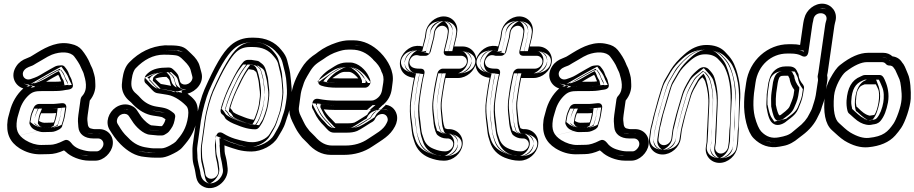

<svg xmlns="http://www.w3.org/2000/svg" viewBox="-20 -769 4901 1029"><path d="M300 -77C315 -88 313 -94 314 -98C319 -112 326 -135 328 -149L335 -191C337 -202 332 -218 311 -216C285 -213 269 -212 267 -212H189C178 -212 166 -204 162 -195C151 -172 144 -154 142 -137L138 -113C137 -107 139 -102 142 -97C151 -78 171 -69 191 -64C198 -62 204 -61 211 -61L256 -62C270 -62 286 -69 300 -77ZM189 -121 192 -137C193 -142 195 -149 200 -162H259C264 -162 268 -162 281 -163L278 -149C277 -142 273 -124 269 -114L263 -112L218 -111C206 -111 191 -119 189 -121ZM534 7C532 23 513 42 500 42H465C453 42 434 39 410 31C395 26 381 18 370 7C360 -4 346 -28 323 -16C292 0 267 7 249 7L201 8C172 8 144 -1 116 -18C74 -45 63 -74 71 -126C73 -140 78 -153 81 -165C90 -201 105 -229 127 -252C152 -278 169 -281 209 -281H261C292 -281 308 -282 333 -287C342 -289 382 -287 368 -325C368 -326 367 -329 366 -333C363 -350 355 -356 349 -374C345 -387 337 -399 326 -412C322 -417 315 -419 309 -419C299 -419 282 -417 274 -412C257 -402 247 -398 219 -381C181 -358 179 -357 144 -345C122 -338 106 -351 103 -366C98 -389 119 -404 134 -410L147 -415C157 -418 163 -423 175 -430L201 -445C228 -462 248 -472 258 -476C305 -494 357 -493 378 -466C391 -449 408 -424 414 -407C418 -396 424 -388 428 -376C438 -342 454 -290 420 -254C416 -250 413 -243 412 -238L400 -153C396 -123 398 -113 400 -88C403 -50 434 -27 479 -27H505C523 -27 537 -12 534 7ZM308 -333C301 -347 301 -355 292 -368C276 -360 254 -347 227 -331H268C292 -331 293 -331 308 -333ZM584 7C591 -39 558 -77 512 -77H487C478 -77 476 -79 465 -81C457 -83 452 -93 451 -100C449 -124 446 -123 450 -153L461 -230C482 -256 493 -286 491 -317C491 -323 490 -331 490 -339C490 -357 481 -382 477 -396C473 -408 466 -418 462 -430C453 -453 436 -480 419 -501C405 -518 386 -528 362 -533C294 -550 233 -520 179 -487L153 -471C143 -465 142 -464 136 -462L122 -456C102 -449 81 -435 68 -415C31 -360 63 -307 105 -295C70 -264 44 -220 32 -170C29 -156 23 -141 21 -126C11 -55 32 -8 85 26C119 47 155 58 194 58L242 57C267 57 294 50 323 37C326 40 329 42 333 45C358 70 410 92 457 92H492C535 92 578 50 584 7ZM286 -98 289 -101C289 -102 290 -104 291 -107C296 -120 302 -142 304 -153L309 -191C285 -189 272 -187 267 -187H189C188 -187 185 -185 185 -184C174 -162 168 -145 166 -133L163 -110L164 -109L165 -107C168 -100 179 -93 198 -88H199C205 -86 204 -86 211 -86L256 -87C262 -87 274 -91 286 -98ZM173 -102 163 -111 167 -140C168 -148 171 -158 177 -172L183 -187H259C263 -187 265 -187 278 -188L310 -191L303 -145C301 -134 296 -117 292 -105L289 -95L279 -91C275 -89 271 -88 269 -88C-190 23 267 -87 267 -87L218 -86C195 -87 181 -96 173 -102ZM559 11C564 -22 539 -52 505 -52H479C443 -52 427 -68 425 -91C423 -117 421 -121 425 -149L437 -234C437 -235 438 -236 438 -236C484 -285 461 -352 452 -383C447 -400 439 -409 437 -416C429 -438 412 -464 397 -482C364 -523 299 -518 249 -499C236 -494 216 -484 188 -467L162 -451C150 -444 147 -441 140 -439H139L125 -433C107 -426 70 -403 79 -361C85 -333 115 -309 152 -321C188 -333 194 -337 231 -359C258 -375 268 -378 287 -390C289 -391 302 -394 308 -394C317 -383 322 -375 325 -366C333 -341 340 -338 342 -329C343 -323 344 -321 345 -317V-314C340 -313 336 -314 327 -312C305 -307 292 -306 261 -306H209C168 -306 139 -301 109 -270C84 -244 66 -211 56 -171C53 -160 48 -147 46 -130C38 -72 53 -29 103 3C135 23 166 33 201 33L249 32C275 32 302 23 335 6C338 8 344 16 353 25C367 39 383 49 402 55C428 63 449 67 465 67H500C531 67 555 38 559 11ZM331 -344C327 -353 325 -364 313 -382L300 -400L280 -390C264 -381 241 -369 214 -353L135 -306H268C292 -306 297 -306 311 -308L347 -312ZM559 4C554 35 520 67 492 67H457C417 67 369 47 350 28V27L349 26C345 23 344 22 341 19L329 7L313 14C286 26 263 32 242 32L194 33C159 33 128 23 98 4C53 -25 37 -59 46 -122C48 -134 52 -149 56 -164C67 -210 90 -249 121 -277L155 -307L112 -319C107 -320 102 -323 98 -326C78 -339 66 -366 89 -401C99 -416 115 -428 130 -433L145 -439C152 -442 157 -444 166 -450L192 -465C246 -498 300 -523 357 -509C378 -504 389 -497 399 -485C415 -465 431 -440 438 -421C444 -405 451 -396 453 -389C458 -374 465 -350 465 -338C465 -329 466 -323 466 -316C467 -291 460 -267 442 -246L437 -240L425 -157C421 -126 424 -118 426 -98C427 -89 430 -80 435 -73C440 -66 447 -59 460 -56C467 -55 474 -52 487 -52H512C515 -52 517 -51 519 -51C545 -47 563 -25 559 4ZM265 -93C272 -99 266 -93 270 -103C275 -117 282 -139 284 -151L289 -189C279 -188 277 -187 267 -187H205C195 -165 189 -149 187 -135L183 -111C183 -108 183 -106 184 -105L185 -104L186 -103C191 -92 197 -90 211 -86H212L252 -87C255 -88 259 -90 265 -93ZM152 -108 143 -115 147 -138C148 -145 150 -155 156 -168L164 -187H259L273 -188L330 -193L323 -147C322 -137 317 -120 313 -109L310 -100L297 -94C290 -91 284 -90 281 -89C278 -88 276 -88 273 -87L218 -86H216C175 -87 159 -102 152 -108ZM579 9C582 -9 575 -27 550 -41C540 -47 524 -52 505 -52H479C470 -52 448 -57 445 -90C443 -116 441 -122 445 -151L457 -236C457 -238 460 -242 460 -242C497 -281 488 -326 479 -359C477 -367 475 -374 473 -380C468 -395 461 -404 458 -412C451 -432 434 -458 419 -476C416 -480 412 -484 408 -487C364 -523 284 -517 232 -497C215 -491 196 -479 167 -462L142 -447C129 -439 127 -438 124 -437L123 -436L107 -430C80 -419 52 -395 59 -363C61 -355 65 -347 73 -339C79 -333 87 -326 101 -322C121 -316 148 -317 167 -323C204 -335 215 -343 251 -364C272 -377 282 -381 295 -388C300 -381 303 -375 305 -369C308 -360 311 -353 314 -348C318 -341 321 -338 322 -331C323 -326 323 -323 324 -320C325 -316 326 -314 326 -312C323 -312 321 -311 316 -310C298 -306 291 -306 261 -306H209C161 -306 117 -296 87 -264C62 -238 46 -206 36 -168C33 -157 28 -143 26 -128C18 -73 30 -35 82 -1C115 20 154 33 200 33H201L250 32C279 32 304 24 327 15L331 19C345 33 364 45 388 53C416 62 439 67 465 67H500C565 67 577 23 579 9ZM352 -340 365 -314 317 -309C305 -308 292 -306 268 -306H122L194 -348C221 -364 245 -377 261 -386L309 -412L334 -377C346 -360 347 -350 352 -340ZM539 6C534 39 501 64 491 67H457C433 67 391 52 372 33H371V32C368 29 365 27 362 24L336 -2L295 17C269 29 252 32 241 32L193 33C170 33 148 27 119 9C76 -19 56 -57 66 -124C68 -137 72 -153 76 -167C88 -214 113 -255 143 -282L168 -305L125 -318C115 -321 77 -357 110 -406C121 -422 137 -432 145 -435L147 -436L162 -442C170 -445 178 -449 187 -455L212 -470C269 -505 311 -519 344 -511L345 -510H346C358 -507 368 -504 378 -491C394 -471 411 -446 418 -425C423 -410 430 -401 433 -392C437 -377 445 -354 445 -339C445 -331 446 -323 446 -316C448 -288 438 -262 420 -240L417 -236L405 -155C401 -124 404 -121 406 -99C407 -92 403 -66 450 -57C450 -57 465 -52 487 -52H512C516 -51 544 -31 539 6Z M897 -309C896 -311 895 -315 894 -317L888 -339C886 -344 876 -354 872 -357C842 -357 822 -352 812 -347C819 -340 837 -322 842 -319C863 -316 863 -315 897 -309ZM985 -267C1029 -278 1076 -325 1059 -382L1050 -415C1044 -438 1029 -459 1005 -481C1000 -485 994 -491 987 -498C960 -525 932 -526 865 -526H863C791 -521 726 -490 673 -435C651 -413 641 -381 636 -345C635 -335 634 -325 633 -316C631 -279 649 -247 676 -226C686 -218 687 -215 692 -210C724 -177 761 -155 803 -149C824 -146 838 -144 846 -142C848 -142 855 -138 867 -130C864 -115 856 -102 848 -93H837L794 -97H792C790 -97 774 -103 751 -127C741 -137 736 -145 732 -151L716 -175C696 -209 644 -223 600 -193C562 -167 543 -114 567 -74C584 -47 601 -21 626 4C664 42 706 68 756 72L775 74C785 75 796 76 811 76H839C857 76 875 70 893 62C919 50 943 38 958 20C969 8 978 -4 986 -14C1014 -51 1031 -94 1038 -145C1043 -181 1040 -212 1022 -233C1012 -245 1000 -256 985 -267ZM784 -47 826 -43H828H848C858 -43 865 -49 872 -53C884 -60 888 -67 896 -78C910 -97 915 -116 919 -143C920 -151 916 -159 911 -163C878 -189 868 -190 817 -198C787 -203 757 -217 732 -245C725 -252 720 -259 711 -266C686 -286 680 -306 686 -345C690 -376 699 -395 707 -403C751 -449 801 -476 858 -476C898 -476 922 -473 929 -471C948 -465 956 -453 967 -443C988 -423 998 -406 1001 -396L1010 -362C1013 -352 1012 -347 1007 -337C991 -309 950 -309 944 -335L937 -360C933 -375 916 -390 906 -399C896 -408 887 -407 879 -407C836 -407 800 -401 774 -378C767 -372 757 -363 756 -353L754 -342C753 -334 756 -326 761 -322C764 -319 774 -310 786 -297C799 -283 808 -271 827 -269C846 -267 847 -265 877 -261C918 -255 962 -220 981 -198C987 -190 992 -175 988 -145C979 -80 954 -47 922 -10C916 -3 871 26 846 26H818C805 26 795 26 789 25L769 22C732 17 699 4 665 -33L664 -34C643 -53 629 -74 616 -96L611 -104C606 -112 605 -120 608 -130C616 -160 657 -170 672 -145L688 -121C706 -91 748 -49 784 -47ZM920 -318C919 -319 919 -321 919 -323L912 -347L911 -349C904 -365 893 -371 889 -375L882 -382H872C839 -382 817 -378 801 -370L770 -355L794 -330C801 -322 815 -305 828 -297L833 -294H838C858 -292 858 -291 892 -285L935 -277ZM970 -247C984 -237 995 -227 1003 -217C1014 -204 1018 -182 1013 -149C1006 -102 991 -62 966 -29C957 -18 950 -9 939 3C928 16 908 28 883 40C866 48 852 51 839 51H811C797 51 786 51 778 50L759 47H758C716 44 679 22 644 -14C621 -38 604 -61 588 -87C573 -112 584 -152 614 -172C648 -195 683 -182 695 -162L710 -138C716 -128 723 -121 733 -110C758 -83 773 -74 791 -72C809 -70 819 -69 834 -68H835H858L866 -76C874 -85 882 -96 887 -110C889 -115 890 -121 891 -126L894 -141L881 -150C868 -160 861 -164 852 -166C843 -168 828 -171 807 -174C780 -178 756 -188 733 -206C725 -212 717 -219 710 -227C708 -229 704 -236 692 -245C670 -262 656 -287 658 -314C659 -323 659 -332 660 -341C665 -375 675 -400 691 -417C741 -469 800 -496 865 -501C935 -501 951 -500 970 -481L988 -463C1010 -442 1022 -425 1026 -409L1035 -375C1046 -336 1014 -299 979 -291L927 -278ZM785 -72C765 -73 726 -107 709 -134L695 -156C684 -174 676 -177 663 -181C631 -191 594 -173 584 -137C580 -122 582 -105 590 -91L594 -83C607 -61 624 -38 647 -16C686 26 724 42 766 47L785 49C793 50 804 51 818 51H846C885 51 928 22 941 7C974 -31 1003 -71 1013 -141C1018 -174 1014 -198 1000 -214C978 -239 932 -277 881 -285C853 -289 852 -292 830 -294C822 -295 819 -298 804 -314C792 -327 784 -336 779 -340L781 -349C782 -350 785 -354 790 -359C809 -376 838 -382 879 -382C889 -382 887 -383 889 -381C899 -371 912 -357 913 -353L919 -329C922 -315 932 -304 943 -298C971 -282 1011 -292 1029 -324C1033 -331 1036 -339 1037 -348C1038 -356 1036 -364 1034 -369L1026 -402C1021 -420 1007 -440 984 -461C977 -468 963 -487 936 -495C922 -499 899 -501 858 -501C793 -501 736 -469 689 -420C675 -406 666 -383 661 -349C655 -305 664 -272 696 -247C703 -242 707 -237 714 -229C743 -197 778 -179 814 -174C866 -166 865 -168 894 -145C890 -119 887 -107 876 -93C867 -81 866 -78 859 -74C852 -70 848 -68 848 -68H828ZM941 -314 956 -272 882 -286C847 -293 851 -292 832 -294L818 -296L808 -302C792 -312 780 -328 772 -336L756 -353L783 -366C804 -376 834 -382 872 -382H898L911 -370C915 -366 927 -358 932 -345V-344L939 -320C939 -318 940 -316 941 -314ZM949 -252C962 -242 973 -233 981 -223C993 -209 998 -181 993 -147C986 -98 970 -57 945 -24C937 -13 929 -3 918 9C907 22 889 32 865 43C850 50 841 51 839 51H811C798 51 789 51 785 50L764 47H762C737 45 701 29 665 -8C642 -32 625 -55 609 -82C590 -113 609 -160 635 -177C643 -182 648 -184 650 -184C650 -184 657 -187 669 -173C671 -171 672 -170 674 -167L689 -143C694 -135 701 -127 711 -116C734 -92 746 -75 790 -72L833 -68H875L888 -81C892 -86 896 -91 899 -96C905 -105 909 -117 911 -128L913 -137L902 -145C888 -155 883 -161 863 -165C852 -168 837 -170 815 -173C799 -175 781 -182 761 -196C751 -203 741 -211 732 -221C730 -223 725 -230 713 -240C692 -256 676 -283 678 -315C679 -324 680 -333 681 -343C686 -378 696 -406 713 -423C763 -475 818 -497 867 -501C934 -501 932 -502 948 -486C955 -479 961 -474 966 -469C988 -448 1001 -430 1006 -411L1015 -378C1029 -329 982 -294 966 -290L914 -277ZM791 -72C777 -77 744 -107 730 -129L715 -153C706 -167 688 -180 657 -183C638 -185 621 -182 608 -177C582 -167 569 -151 564 -134C560 -121 561 -108 568 -96L573 -88C586 -66 602 -44 625 -22C663 19 706 40 759 47L778 49C790 51 802 51 818 51H846C909 51 953 13 963 1C984 -23 1003 -47 1016 -80C1023 -98 1030 -119 1033 -143C1038 -174 1035 -194 1022 -209C1001 -233 956 -275 889 -285C866 -289 862 -290 841 -293C838 -296 833 -302 826 -309C814 -322 805 -331 800 -335C799 -336 799 -338 799 -340L801 -351C801 -354 805 -358 812 -364C828 -378 842 -381 872 -382C881 -373 890 -363 892 -356L899 -332C903 -317 917 -298 951 -292C969 -289 989 -291 1004 -295C1028 -302 1042 -315 1050 -329C1057 -341 1059 -354 1055 -366L1046 -400C1042 -415 1029 -433 1006 -455C1000 -461 988 -481 950 -493C926 -500 901 -501 858 -501C773 -501 713 -462 668 -415C658 -405 652 -393 647 -375C645 -367 642 -357 641 -347C635 -306 641 -278 674 -252C680 -247 685 -242 692 -234C720 -203 758 -181 806 -174C857 -166 844 -173 873 -150C874 -149 874 -147 874 -145C872 -129 869 -116 865 -106C862 -99 859 -94 854 -88C845 -76 843 -73 838 -70L836 -68H831Z M1359 -443 1328 -448H1325H1307C1299 -448 1290 -443 1285 -438C1261 -411 1240 -372 1218 -327C1200 -291 1184 -253 1171 -213C1167 -201 1164 -189 1162 -178C1161 -169 1165 -160 1171 -156C1175 -154 1181 -148 1187 -136C1188 -133 1191 -131 1193 -129L1201 -123C1217 -111 1247 -100 1268 -92L1283 -87C1304 -80 1326 -76 1348 -76C1367 -76 1374 -95 1383 -108C1395 -127 1413 -180 1417 -207L1421 -237C1424 -260 1424 -282 1421 -304C1416 -341 1419 -343 1411 -371C1404 -396 1401 -415 1382 -429C1370 -437 1370 -441 1359 -443ZM1339 -394C1342 -392 1354 -384 1355 -379C1357 -371 1359 -361 1362 -351C1369 -325 1366 -325 1371 -290C1374 -272 1374 -255 1371 -237L1367 -207C1365 -197 1362 -182 1355 -163C1347 -139 1343 -132 1340 -127C1330 -128 1317 -131 1305 -135L1291 -140C1272 -148 1246 -156 1230 -168C1226 -175 1221 -183 1214 -190C1226 -233 1243 -274 1262 -310C1262 -310 1263 -311 1263 -312C1280 -349 1295 -376 1312 -398H1315ZM1335 -7C1320 -7 1310 -8 1306 -9C1255 -19 1217 -29 1178 -53C1178 -53 1144 -78 1137 -31L1132 7V15C1135 46 1133 64 1141 92C1145 106 1147 128 1150 146C1153 177 1119 200 1094 184C1082 177 1081 168 1079 154C1077 131 1063 90 1063 66C1063 44 1060 28 1063 8L1082 -128C1089 -178 1111 -249 1122 -275C1174 -393 1218 -465 1246 -490C1266 -508 1289 -517 1319 -517H1335C1385 -517 1420 -501 1447 -467C1461 -451 1468 -438 1470 -429C1479 -391 1489 -359 1491 -317C1492 -298 1496 -273 1492 -248L1487 -212C1479 -160 1475 -163 1462 -121C1452 -89 1439 -76 1426 -52C1411 -25 1366 -7 1335 -7ZM1469 -33C1483 -58 1500 -80 1510 -113C1522 -154 1530 -162 1537 -212L1542 -248C1544 -265 1544 -280 1543 -295C1540 -326 1539 -349 1535 -377C1532 -399 1524 -423 1519 -446C1514 -465 1505 -481 1488 -501C1454 -544 1404 -567 1342 -567H1327C1286 -567 1248 -554 1216 -526C1172 -488 1129 -410 1076 -290C1061 -257 1040 -184 1032 -128L1013 8C1010 32 1012 48 1012 72C1012 89 1015 107 1021 126C1033 170 1026 204 1062 227C1124 267 1207 203 1200 133C1198 113 1195 90 1190 72C1182 46 1184 38 1183 10C1186 11 1192 14 1196 15C1238 29 1271 43 1328 43C1381 43 1444 11 1469 -33ZM1355 -418H1356C1358 -416 1361 -413 1367 -409C1377 -402 1379 -393 1387 -364C1394 -338 1391 -341 1397 -301C1400 -281 1399 -261 1396 -241L1392 -211C1389 -189 1370 -133 1362 -121C1353 -107 1349 -101 1348 -101C1329 -101 1310 -104 1291 -111L1277 -116C1255 -125 1227 -135 1216 -143L1208 -149C1200 -163 1194 -171 1187 -176C1189 -185 1191 -193 1195 -205C1208 -244 1223 -280 1240 -316C1261 -360 1283 -397 1304 -421L1307 -423H1325ZM1348 -418 1317 -423H1300L1293 -413C1274 -389 1257 -360 1240 -322C1220 -284 1203 -241 1190 -197L1186 -183L1196 -173C1201 -168 1205 -162 1208 -156L1211 -151L1215 -148C1236 -133 1263 -124 1283 -116L1297 -111C1311 -106 1325 -103 1337 -102L1353 -100L1361 -113C1366 -121 1371 -131 1379 -155C1386 -175 1390 -191 1392 -204L1396 -233C1399 -253 1399 -274 1396 -294C1391 -326 1394 -330 1386 -358C1383 -368 1381 -377 1379 -385C1373 -408 1354 -414 1353 -415ZM1335 18C1319 18 1310 17 1302 16C1251 6 1208 -4 1165 -31L1164 -32H1163V-33C1163 -32 1162 -29 1162 -27L1157 10V11V12C1161 47 1158 61 1165 85C1170 103 1172 125 1175 142V143C1178 181 1149 211 1116 214C1104 215 1091 212 1080 205C1059 191 1056 170 1054 158V157V156C1052 139 1037 97 1038 65C1038 47 1034 29 1038 4L1058 -132C1066 -185 1086 -256 1099 -285C1151 -404 1195 -479 1230 -509C1255 -530 1285 -542 1320 -542H1335C1390 -542 1434 -524 1467 -483C1482 -466 1490 -449 1494 -434C1503 -397 1514 -363 1516 -318C1517 -301 1520 -274 1516 -244L1511 -208C1503 -154 1496 -151 1485 -114C1474 -78 1460 -60 1448 -40C1426 -1 1373 18 1335 18ZM1448 -45C1429 -11 1373 18 1328 18C1276 18 1247 6 1204 -9C1201 -10 1195 -12 1193 -13L1156 -29L1158 11C1159 36 1157 50 1166 79C1170 94 1173 117 1175 136C1177 151 1173 165 1165 178C1145 211 1105 224 1076 206C1053 192 1060 173 1045 119C1040 101 1037 86 1037 73C1037 46 1035 31 1038 12L1057 -124C1065 -177 1086 -250 1099 -280C1151 -399 1195 -474 1233 -507C1260 -531 1292 -542 1327 -542H1342C1398 -542 1439 -523 1469 -486C1485 -467 1492 -455 1495 -441C1501 -416 1509 -392 1511 -373C1514 -346 1515 -324 1518 -293C1519 -280 1519 -266 1517 -251L1512 -216C1505 -169 1499 -164 1486 -120C1477 -92 1463 -72 1448 -45ZM1338 -420 1322 -423C1302 -399 1281 -363 1261 -321C1244 -285 1228 -249 1215 -209C1211 -197 1208 -186 1207 -176C1207 -174 1206 -172 1207 -171C1217 -164 1223 -157 1230 -143L1237 -138C1245 -132 1270 -122 1293 -113L1307 -108C1316 -105 1323 -103 1332 -102C1334 -105 1338 -111 1341 -116C1350 -130 1369 -185 1372 -209L1376 -239C1379 -260 1380 -281 1377 -302C1372 -341 1373 -340 1366 -367C1359 -394 1354 -408 1346 -414ZM1365 -416 1374 -409C1376 -408 1395 -400 1399 -382C1401 -374 1403 -365 1406 -355C1413 -328 1411 -325 1416 -292C1419 -273 1419 -254 1416 -235L1412 -205C1410 -193 1406 -178 1399 -158C1391 -134 1387 -126 1382 -119L1369 -98L1331 -102C1314 -104 1297 -108 1281 -114L1267 -119H1266C1248 -126 1217 -136 1194 -153L1190 -157L1187 -161C1183 -167 1180 -173 1175 -178L1167 -186L1170 -194C1182 -238 1199 -279 1219 -317V-318C1236 -356 1253 -385 1271 -408L1283 -423H1322ZM1335 18C1392 18 1449 -10 1469 -45C1481 -66 1496 -83 1506 -117C1518 -156 1523 -156 1531 -210L1537 -246C1541 -274 1537 -300 1536 -318C1534 -362 1523 -395 1514 -432C1511 -445 1503 -460 1488 -477C1457 -516 1407 -542 1335 -542H1320C1271 -542 1233 -526 1208 -504C1173 -473 1130 -400 1078 -281C1066 -253 1045 -182 1038 -130L1018 6C1015 29 1018 46 1018 66C1018 94 1032 134 1034 155C1036 168 1036 185 1060 200C1072 208 1091 214 1113 214C1180 213 1197 170 1195 144C1192 125 1190 105 1185 88C1177 62 1181 47 1177 13V9L1181 -17C1216 -1 1252 7 1291 15C1306 18 1317 18 1335 18ZM1426 -40C1441 -67 1456 -87 1465 -117C1478 -160 1485 -166 1492 -214L1497 -249C1499 -265 1499 -280 1498 -294C1495 -325 1494 -348 1491 -375C1488 -395 1480 -419 1474 -443C1470 -459 1463 -472 1447 -491C1416 -530 1381 -542 1342 -542H1327C1306 -542 1281 -535 1254 -512C1217 -480 1172 -403 1120 -284C1106 -253 1085 -180 1077 -126L1058 10C1055 31 1057 46 1057 72C1057 87 1060 104 1065 122C1079 171 1077 199 1096 211C1101 214 1104 214 1104 214C1112 213 1160 183 1155 134C1153 114 1150 92 1145 76C1137 48 1139 36 1138 10L1136 -42L1210 -10C1211 -10 1218 -7 1219 -7C1265 8 1287 18 1328 18C1351 18 1405 -2 1426 -40Z M1702 -310C1725 -302 1753 -299 1788 -299H1936C1951 -299 1963 -313 1965 -324V-326C1967 -341 1960 -351 1955 -362C1941 -392 1901 -434 1856 -434H1837C1816 -434 1794 -427 1775 -415C1760 -405 1750 -399 1748 -398C1731 -389 1653 -327 1702 -310ZM1761 -350C1773 -358 1778 -362 1797 -374C1808 -381 1818 -384 1829 -384H1848C1856 -384 1867 -381 1881 -369C1889 -362 1895 -355 1900 -349H1795C1782 -349 1771 -349 1761 -350ZM2034 -208C2061 -231 2076 -260 2080 -295L2084 -326C2089 -359 2082 -387 2070 -414C2059 -438 2042 -464 2018 -488C1978 -528 1929 -553 1873 -553H1854C1829 -553 1805 -548 1782 -540C1749 -529 1715 -513 1686 -491C1682 -488 1677 -484 1673 -481C1648 -465 1627 -447 1609 -423C1581 -383 1550 -325 1542 -267L1532 -194C1528 -169 1534 -144 1546 -119C1553 -104 1570 -69 1581 -55C1589 -45 1594 -36 1600 -30L1628 -2C1662 37 1704 61 1753 61H1824C1880 61 1932 46 1977 15C2029 -20 2070 -40 2097 -92C2107 -111 2112 -135 2106 -156C2098 -185 2074 -209 2034 -208ZM1968 -180H1963H1771C1753 -180 1734 -181 1715 -183C1724 -166 1737 -149 1757 -130C1763 -124 1769 -118 1775 -111L1778 -108H1843C1863 -108 1877 -111 1879 -112C1895 -119 1934 -146 1948 -154C1954 -166 1960 -172 1968 -180ZM1778 -230C1748 -230 1718 -233 1687 -239C1681 -240 1658 -243 1654 -215L1652 -201C1651 -196 1653 -190 1655 -186C1659 -179 1663 -173 1666 -165C1677 -140 1695 -115 1719 -92C1732 -79 1744 -58 1770 -58H1836C1859 -58 1877 -60 1894 -67C1912 -75 1951 -101 1967 -111C1974 -115 1985 -119 1991 -134C1997 -145 2003 -151 2013 -155C2037 -164 2053 -152 2057 -136C2060 -125 2057 -119 2052 -109C2035 -72 1994 -53 1953 -25C1918 -1 1878 11 1831 11H1760C1727 11 1697 -4 1668 -38C1662 -45 1652 -53 1639 -67C1634 -73 1630 -79 1623 -88C1613 -101 1599 -134 1592 -147C1582 -166 1580 -182 1582 -194L1592 -267C1594 -278 1596 -286 1598 -292C1609 -322 1606 -326 1626 -360C1651 -403 1660 -418 1696 -441C1702 -445 1707 -448 1713 -452C1737 -470 1763 -484 1792 -493C1808 -498 1824 -503 1846 -503H1865C1907 -503 1945 -487 1979 -451L1980 -449C2002 -429 2016 -410 2023 -390C2023 -389 2024 -387 2024 -386C2034 -369 2038 -350 2034 -326L2029 -295C2026 -267 2015 -250 1994 -237C1987 -233 1980 -230 1970 -230ZM1713 -333C1723 -349 1754 -374 1760 -377C1764 -379 1772 -384 1788 -394C1804 -404 1821 -409 1837 -409H1856C1886 -409 1922 -375 1933 -351C1939 -337 1941 -335 1940 -330V-328C1939 -326 1936 -324 1936 -324H1788C1756 -324 1730 -328 1713 -333ZM1759 -326C1770 -325 1782 -324 1795 -324H1952L1920 -364C1914 -372 1906 -380 1897 -388C1880 -402 1864 -409 1848 -409H1829C1813 -409 1798 -404 1784 -395C1766 -383 1759 -380 1747 -371L1692 -332ZM2034 -183C2062 -184 2077 -168 2082 -149C2085 -136 2082 -118 2074 -103C2051 -59 2018 -42 1963 -5C1922 23 1875 36 1824 36H1753C1713 36 1677 17 1647 -18L1646 -19C1639 -26 1631 -35 1618 -48C1615 -51 1610 -59 1601 -70C1594 -80 1574 -116 1568 -130C1558 -152 1554 -171 1557 -190L1567 -263C1574 -315 1604 -371 1630 -408C1647 -430 1663 -446 1686 -460C1691 -463 1696 -467 1701 -471C1728 -491 1759 -506 1790 -517C1811 -524 1832 -528 1854 -528H1873C1922 -528 1963 -507 2000 -470C2022 -448 2037 -425 2047 -403C2058 -380 2063 -357 2059 -330L2055 -299C2051 -268 2039 -246 2017 -227L1963 -181ZM1967 -205H1963H1771C1754 -205 1736 -206 1718 -208L1672 -213L1693 -172C1703 -152 1719 -132 1740 -112C1746 -106 1750 -101 1756 -94C1760 -90 1764 -86 1767 -85L1772 -83H1843C1866 -83 1879 -84 1889 -89C1909 -98 1948 -125 1961 -133L1967 -136L1970 -142C1976 -152 1978 -155 1985 -162L2033 -208ZM1778 -205H1970C1984 -205 1997 -208 2007 -215C2034 -232 2050 -258 2054 -292L2059 -322C2063 -351 2058 -377 2046 -399C2037 -425 2021 -446 1997 -468C1958 -509 1914 -528 1865 -528H1846C1821 -528 1801 -522 1784 -517C1752 -507 1724 -492 1698 -472C1693 -468 1687 -465 1682 -462C1643 -437 1629 -414 1605 -372C1585 -336 1583 -327 1574 -300C1571 -292 1570 -283 1568 -271L1557 -198C1555 -181 1556 -159 1569 -135C1576 -123 1590 -90 1603 -73C1610 -65 1614 -58 1619 -52L1620 -50L1621 -49C1635 -35 1645 -26 1649 -21C1682 17 1719 36 1760 36H1831C1883 36 1928 22 1967 -4C2006 -30 2053 -51 2075 -98C2079 -106 2086 -123 2081 -143C2073 -172 2041 -193 2004 -178C1989 -172 1977 -161 1969 -146V-145L1968 -144C1966 -138 1964 -138 1954 -132C1937 -122 1897 -96 1883 -90C1872 -85 1859 -83 1836 -83H1770C1759 -83 1755 -91 1737 -110C1714 -132 1697 -153 1688 -174C1684 -182 1681 -191 1677 -198L1679 -211C1679 -213 1680 -215 1680 -215H1682C1714 -208 1747 -205 1778 -205ZM1731 -330C1743 -327 1762 -324 1788 -324H1919C1919 -325 1920 -326 1920 -326V-328C1921 -338 1918 -343 1912 -355C1900 -380 1865 -407 1855 -409H1837C1834 -409 1823 -407 1808 -398C1792 -388 1785 -384 1779 -381C1773 -377 1734 -344 1731 -330ZM1754 -326 1680 -333 1726 -366C1738 -375 1746 -380 1764 -391C1780 -401 1801 -409 1829 -409H1848C1882 -409 1903 -396 1919 -382C1928 -374 1936 -367 1942 -359L1969 -324H1795C1780 -324 1767 -325 1754 -326ZM2036 -183C2036 -183 2054 -180 2062 -152C2066 -136 2061 -115 2053 -99C2029 -53 1998 -38 1943 -1C1904 26 1864 36 1824 36H1753C1733 36 1701 25 1669 -12L1668 -13L1667 -14L1639 -42C1636 -45 1631 -53 1622 -64C1614 -74 1596 -111 1589 -125C1578 -148 1574 -170 1577 -192L1587 -265C1595 -320 1625 -376 1651 -413C1668 -435 1685 -451 1707 -465C1712 -469 1717 -472 1722 -476C1748 -495 1778 -509 1806 -519C1824 -525 1839 -528 1854 -528H1873C1903 -528 1940 -514 1978 -476C2000 -454 2016 -431 2027 -408C2038 -384 2043 -358 2039 -328L2035 -297C2031 -264 2017 -240 1996 -222L1947 -180ZM1965 -205 2049 -208 2007 -168C2000 -162 1997 -158 1991 -147L1988 -141L1982 -137C1969 -129 1932 -103 1907 -92C1888 -84 1871 -83 1843 -83H1761L1749 -89C1743 -92 1738 -96 1734 -100C1728 -107 1724 -112 1718 -118C1697 -138 1682 -158 1672 -177L1652 -216L1724 -208C1740 -206 1756 -205 1771 -205H1963ZM1778 -205H1970C1981 -205 1994 -206 2004 -209C2014 -212 2022 -216 2028 -220C2058 -238 2070 -262 2074 -293L2079 -324C2083 -351 2079 -374 2067 -394V-395C2058 -419 2043 -440 2019 -462C1981 -502 1932 -528 1865 -528H1846C1812 -528 1788 -521 1770 -515C1735 -504 1704 -487 1677 -467C1672 -463 1667 -460 1662 -457C1621 -431 1608 -410 1584 -368C1564 -333 1564 -325 1554 -297C1552 -290 1550 -281 1548 -269L1537 -196C1536 -187 1536 -176 1539 -164C1541 -156 1543 -148 1548 -139C1555 -126 1568 -95 1581 -78C1588 -70 1593 -63 1598 -57L1599 -56L1600 -55C1614 -41 1623 -32 1627 -27C1658 9 1699 36 1760 36H1831C1894 36 1947 19 1988 -9C2026 -35 2074 -58 2095 -102C2099 -111 2106 -124 2102 -140C2100 -149 2094 -158 2084 -166C2065 -182 2021 -188 1987 -175C1966 -167 1955 -155 1948 -141C1944 -131 1945 -134 1934 -128C1917 -118 1875 -90 1865 -86C1860 -84 1857 -83 1836 -83H1778C1773 -87 1767 -94 1758 -104C1735 -126 1719 -147 1709 -170C1705 -178 1701 -187 1697 -194V-199L1699 -211C1727 -207 1751 -205 1778 -205Z M2350 -631C2369 -631 2383 -614 2380 -596L2376 -568L2359 -497C2356 -486 2359 -470 2380 -470H2452C2470 -470 2485 -454 2482 -435C2479 -416 2460 -401 2442 -401H2353C2340 -401 2328 -390 2325 -379C2317 -348 2309 -310 2303 -265L2299 -235C2296 -211 2296 -185 2299 -157C2305 -109 2302 -99 2314 -64L2318 -55C2320 -50 2322 -47 2326 -44C2337 -35 2353 -27 2372 -27H2379C2397 -27 2412 -11 2409 8C2406 27 2387 42 2369 42H2362C2346 42 2327 38 2305 29C2276 18 2259 0 2250 -28C2247 -37 2244 -45 2242 -52C2238 -62 2235 -104 2233 -116C2226 -162 2225 -201 2230 -235L2234 -265C2241 -315 2248 -351 2254 -372C2257 -382 2257 -401 2234 -401H2228C2194 -401 2181 -411 2176 -425C2173 -434 2173 -440 2178 -450C2186 -467 2203 -479 2227 -471C2229 -470 2233 -470 2235 -470H2260C2273 -470 2285 -481 2288 -492L2306 -564C2306 -565 2307 -566 2307 -567L2311 -596C2314 -614 2331 -631 2350 -631ZM2459 8C2466 -38 2432 -77 2386 -77H2379C2377 -77 2367 -80 2364 -82C2352 -115 2355 -124 2349 -170C2346 -194 2346 -216 2349 -235L2353 -265C2358 -298 2363 -327 2368 -351H2435C2481 -351 2525 -389 2532 -435C2539 -481 2505 -520 2459 -520H2414L2425 -565C2425 -566 2426 -566 2426 -567L2430 -596C2437 -642 2404 -681 2358 -681C2312 -681 2268 -642 2261 -596L2257 -568L2245 -520C2227 -525 2203 -525 2182 -515C2145 -498 2110 -449 2128 -401C2139 -372 2164 -356 2199 -352C2194 -330 2189 -300 2184 -265L2180 -235C2174 -195 2176 -150 2183 -101C2184 -93 2185 -81 2187 -67C2190 -40 2194 -30 2201 -8C2214 32 2241 60 2280 76C2306 86 2331 92 2355 92H2362C2408 92 2452 54 2459 8ZM2350 -656C2318 -656 2290 -631 2286 -600L2282 -570L2264 -498C2264 -497 2261 -495 2260 -495H2235C2196 -508 2167 -486 2155 -461C2148 -447 2146 -431 2152 -416C2162 -389 2190 -376 2228 -376H2229C2222 -351 2216 -317 2209 -269L2205 -239C2200 -202 2201 -159 2208 -112C2210 -101 2212 -62 2218 -44C2220 -37 2223 -30 2226 -21C2237 14 2260 39 2295 53C2319 63 2342 67 2362 67H2369C2400 67 2429 43 2434 11C2439 -23 2412 -52 2379 -52H2372C2360 -52 2350 -57 2343 -63L2341 -64V-65L2338 -72C2327 -103 2330 -110 2324 -161C2321 -187 2321 -210 2324 -231L2328 -261C2334 -305 2341 -343 2349 -373C2349 -374 2352 -376 2353 -376H2442C2473 -376 2502 -400 2507 -432C2512 -466 2485 -495 2452 -495H2384L2400 -563L2405 -592C2410 -624 2385 -656 2350 -656ZM2434 4C2429 37 2395 67 2362 67H2355C2335 67 2313 62 2289 53C2256 40 2235 18 2225 -15C2218 -38 2215 -45 2212 -70C2210 -85 2208 -96 2207 -105C2200 -152 2200 -194 2205 -231L2209 -261C2214 -296 2219 -325 2224 -347L2229 -374L2202 -377C2173 -381 2159 -391 2152 -410C2140 -441 2163 -480 2192 -493C2207 -500 2225 -500 2238 -496L2262 -489L2281 -563L2286 -592C2291 -625 2326 -656 2358 -656C2361 -656 2363 -655 2365 -655C2391 -651 2409 -629 2405 -600L2401 -571L2383 -495H2459C2462 -495 2464 -494 2466 -494C2493 -490 2511 -468 2507 -439C2502 -406 2468 -376 2435 -376H2348L2344 -356C2338 -331 2333 -302 2328 -269L2324 -239C2321 -218 2321 -193 2324 -167C2329 -124 2327 -110 2340 -74L2343 -65L2352 -60C2360 -56 2366 -53 2377 -52H2378H2386H2393C2420 -48 2438 -25 2434 4ZM2350 -656C2420 -656 2428 -612 2425 -594L2421 -566L2404 -495H2452C2470 -495 2486 -490 2496 -485C2523 -472 2530 -453 2527 -434C2524 -414 2510 -393 2478 -382C2469 -379 2456 -376 2442 -376H2370L2369 -375C2361 -344 2354 -307 2348 -263L2344 -233C2343 -226 2342 -219 2342 -212C2341 -195 2342 -178 2344 -159C2350 -109 2346 -102 2358 -69L2362 -60L2363 -59L2364 -57C2368 -54 2371 -53 2373 -52H2379C2398 -52 2414 -47 2424 -42C2449 -29 2457 -10 2454 9C2451 30 2431 67 2369 67H2362C2333 67 2305 61 2278 50C2237 34 2215 7 2205 -24C2202 -33 2200 -40 2198 -47C2193 -62 2190 -101 2188 -113C2182 -149 2180 -182 2182 -212C2183 -221 2184 -229 2185 -237L2189 -267C2196 -317 2204 -354 2210 -376V-377C2194 -378 2175 -382 2162 -388C2143 -397 2136 -409 2132 -419C2127 -431 2128 -445 2134 -457C2140 -469 2150 -484 2175 -493C2194 -500 2220 -501 2243 -495V-496L2262 -568V-569L2266 -598C2269 -618 2286 -656 2350 -656ZM2414 6C2419 -32 2389 -52 2386 -52H2375H2372C2345 -54 2344 -58 2333 -64L2322 -69L2320 -77C2308 -112 2310 -125 2304 -169C2301 -194 2301 -217 2304 -237L2308 -267C2313 -300 2319 -329 2324 -354L2329 -376H2435C2437 -376 2481 -394 2487 -437C2493 -475 2462 -495 2459 -495H2363L2381 -568V-569L2385 -598C2390 -634 2363 -655 2358 -656C2352 -655 2312 -634 2306 -594L2302 -566L2280 -482L2224 -498C2222 -499 2219 -500 2211 -496C2191 -487 2157 -447 2172 -407C2181 -383 2195 -379 2209 -377L2249 -372L2244 -349C2239 -327 2234 -298 2229 -263L2225 -233C2219 -194 2220 -152 2227 -104C2228 -95 2230 -83 2232 -68C2235 -42 2239 -35 2246 -12C2257 24 2281 46 2306 56C2327 65 2344 67 2355 67H2362C2364 67 2408 49 2414 6Z M2755 -631C2774 -631 2788 -614 2785 -596L2781 -568L2764 -497C2761 -486 2764 -470 2785 -470H2857C2875 -470 2890 -454 2887 -435C2884 -416 2865 -401 2847 -401H2758C2745 -401 2733 -390 2730 -379C2722 -348 2714 -310 2708 -265L2704 -235C2701 -211 2701 -185 2704 -157C2710 -109 2707 -99 2719 -64L2723 -55C2725 -50 2727 -47 2731 -44C2742 -35 2758 -27 2777 -27H2784C2802 -27 2817 -11 2814 8C2811 27 2792 42 2774 42H2767C2751 42 2732 38 2710 29C2681 18 2664 0 2655 -28C2652 -37 2649 -45 2647 -52C2643 -62 2640 -104 2638 -116C2631 -162 2630 -201 2635 -235L2639 -265C2646 -315 2653 -351 2659 -372C2662 -382 2662 -401 2639 -401H2633C2599 -401 2586 -411 2581 -425C2578 -434 2578 -440 2583 -450C2591 -467 2608 -479 2632 -471C2634 -470 2638 -470 2640 -470H2665C2678 -470 2690 -481 2693 -492L2711 -564C2711 -565 2712 -566 2712 -567L2716 -596C2719 -614 2736 -631 2755 -631ZM2864 8C2871 -38 2837 -77 2791 -77H2784C2782 -77 2772 -80 2769 -82C2757 -115 2760 -124 2754 -170C2751 -194 2751 -216 2754 -235L2758 -265C2763 -298 2768 -327 2773 -351H2840C2886 -351 2930 -389 2937 -435C2944 -481 2910 -520 2864 -520H2819L2830 -565C2830 -566 2831 -566 2831 -567L2835 -596C2842 -642 2809 -681 2763 -681C2717 -681 2673 -642 2666 -596L2662 -568L2650 -520C2632 -525 2608 -525 2587 -515C2550 -498 2515 -449 2533 -401C2544 -372 2569 -356 2604 -352C2599 -330 2594 -300 2589 -265L2585 -235C2579 -195 2581 -150 2588 -101C2589 -93 2590 -81 2592 -67C2595 -40 2599 -30 2606 -8C2619 32 2646 60 2685 76C2711 86 2736 92 2760 92H2767C2813 92 2857 54 2864 8ZM2755 -656C2723 -656 2695 -631 2691 -600L2687 -570L2669 -498C2669 -497 2666 -495 2665 -495H2640C2601 -508 2572 -486 2560 -461C2553 -447 2551 -431 2557 -416C2567 -389 2595 -376 2633 -376H2634C2627 -351 2621 -317 2614 -269L2610 -239C2605 -202 2606 -159 2613 -112C2615 -101 2617 -62 2623 -44C2625 -37 2628 -30 2631 -21C2642 14 2665 39 2700 53C2724 63 2747 67 2767 67H2774C2805 67 2834 43 2839 11C2844 -23 2817 -52 2784 -52H2777C2765 -52 2755 -57 2748 -63L2746 -64V-65L2743 -72C2732 -103 2735 -110 2729 -161C2726 -187 2726 -210 2729 -231L2733 -261C2739 -305 2746 -343 2754 -373C2754 -374 2757 -376 2758 -376H2847C2878 -376 2907 -400 2912 -432C2917 -466 2890 -495 2857 -495H2789L2805 -563L2810 -592C2815 -624 2790 -656 2755 -656ZM2839 4C2834 37 2800 67 2767 67H2760C2740 67 2718 62 2694 53C2661 40 2640 18 2630 -15C2623 -38 2620 -45 2617 -70C2615 -85 2613 -96 2612 -105C2605 -152 2605 -194 2610 -231L2614 -261C2619 -296 2624 -325 2629 -347L2634 -374L2607 -377C2578 -381 2564 -391 2557 -410C2545 -441 2568 -480 2597 -493C2612 -500 2630 -500 2643 -496L2667 -489L2686 -563L2691 -592C2696 -625 2731 -656 2763 -656C2766 -656 2768 -655 2770 -655C2796 -651 2814 -629 2810 -600L2806 -571L2788 -495H2864C2867 -495 2869 -494 2871 -494C2898 -490 2916 -468 2912 -439C2907 -406 2873 -376 2840 -376H2753L2749 -356C2743 -331 2738 -302 2733 -269L2729 -239C2726 -218 2726 -193 2729 -167C2734 -124 2732 -110 2745 -74L2748 -65L2757 -60C2765 -56 2771 -53 2782 -52H2783H2791H2798C2825 -48 2843 -25 2839 4ZM2755 -656C2825 -656 2833 -612 2830 -594L2826 -566L2809 -495H2857C2875 -495 2891 -490 2901 -485C2928 -472 2935 -453 2932 -434C2929 -414 2915 -393 2883 -382C2874 -379 2861 -376 2847 -376H2775L2774 -375C2766 -344 2759 -307 2753 -263L2749 -233C2748 -226 2747 -219 2747 -212C2746 -195 2747 -178 2749 -159C2755 -109 2751 -102 2763 -69L2767 -60L2768 -59L2769 -57C2773 -54 2776 -53 2778 -52H2784C2803 -52 2819 -47 2829 -42C2854 -29 2862 -10 2859 9C2856 30 2836 67 2774 67H2767C2738 67 2710 61 2683 50C2642 34 2620 7 2610 -24C2607 -33 2605 -40 2603 -47C2598 -62 2595 -101 2593 -113C2587 -149 2585 -182 2587 -212C2588 -221 2589 -229 2590 -237L2594 -267C2601 -317 2609 -354 2615 -376V-377C2599 -378 2580 -382 2567 -388C2548 -397 2541 -409 2537 -419C2532 -431 2533 -445 2539 -457C2545 -469 2555 -484 2580 -493C2599 -500 2625 -501 2648 -495V-496L2667 -568V-569L2671 -598C2674 -618 2691 -656 2755 -656ZM2819 6C2824 -32 2794 -52 2791 -52H2780H2777C2750 -54 2749 -58 2738 -64L2727 -69L2725 -77C2713 -112 2715 -125 2709 -169C2706 -194 2706 -217 2709 -237L2713 -267C2718 -300 2724 -329 2729 -354L2734 -376H2840C2842 -376 2886 -394 2892 -437C2898 -475 2867 -495 2864 -495H2768L2786 -568V-569L2790 -598C2795 -634 2768 -655 2763 -656C2757 -655 2717 -634 2711 -594L2707 -566L2685 -482L2629 -498C2627 -499 2624 -500 2616 -496C2596 -487 2562 -447 2577 -407C2586 -383 2600 -379 2614 -377L2654 -372L2649 -349C2644 -327 2639 -298 2634 -263L2630 -233C2624 -194 2625 -152 2632 -104C2633 -95 2635 -83 2637 -68C2640 -42 2644 -35 2651 -12C2662 24 2686 46 2711 56C2732 65 2749 67 2760 67H2767C2769 67 2813 49 2819 6Z M3172 -77C3187 -88 3185 -94 3186 -98C3191 -112 3198 -135 3200 -149L3207 -191C3209 -202 3204 -218 3183 -216C3157 -213 3141 -212 3139 -212H3061C3050 -212 3038 -204 3034 -195C3023 -172 3016 -154 3014 -137L3010 -113C3009 -107 3011 -102 3014 -97C3023 -78 3043 -69 3063 -64C3070 -62 3076 -61 3083 -61L3128 -62C3142 -62 3158 -69 3172 -77ZM3061 -121 3064 -137C3065 -142 3067 -149 3072 -162H3131C3136 -162 3140 -162 3153 -163L3150 -149C3149 -142 3145 -124 3141 -114L3135 -112L3090 -111C3078 -111 3063 -119 3061 -121ZM3406 7C3404 23 3385 42 3372 42H3337C3325 42 3306 39 3282 31C3267 26 3253 18 3242 7C3232 -4 3218 -28 3195 -16C3164 0 3139 7 3121 7L3073 8C3044 8 3016 -1 2988 -18C2946 -45 2935 -74 2943 -126C2945 -140 2950 -153 2953 -165C2962 -201 2977 -229 2999 -252C3024 -278 3041 -281 3081 -281H3133C3164 -281 3180 -282 3205 -287C3214 -289 3254 -287 3240 -325C3240 -326 3239 -329 3238 -333C3235 -350 3227 -356 3221 -374C3217 -387 3209 -399 3198 -412C3194 -417 3187 -419 3181 -419C3171 -419 3154 -417 3146 -412C3129 -402 3119 -398 3091 -381C3053 -358 3051 -357 3016 -345C2994 -338 2978 -351 2975 -366C2970 -389 2991 -404 3006 -410L3019 -415C3029 -418 3035 -423 3047 -430L3073 -445C3100 -462 3120 -472 3130 -476C3177 -494 3229 -493 3250 -466C3263 -449 3280 -424 3286 -407C3290 -396 3296 -388 3300 -376C3310 -342 3326 -290 3292 -254C3288 -250 3285 -243 3284 -238L3272 -153C3268 -123 3270 -113 3272 -88C3275 -50 3306 -27 3351 -27H3377C3395 -27 3409 -12 3406 7ZM3180 -333C3173 -347 3173 -355 3164 -368C3148 -360 3126 -347 3099 -331H3140C3164 -331 3165 -331 3180 -333ZM3456 7C3463 -39 3430 -77 3384 -77H3359C3350 -77 3348 -79 3337 -81C3329 -83 3324 -93 3323 -100C3321 -124 3318 -123 3322 -153L3333 -230C3354 -256 3365 -286 3363 -317C3363 -323 3362 -331 3362 -339C3362 -357 3353 -382 3349 -396C3345 -408 3338 -418 3334 -430C3325 -453 3308 -480 3291 -501C3277 -518 3258 -528 3234 -533C3166 -550 3105 -520 3051 -487L3025 -471C3015 -465 3014 -464 3008 -462L2994 -456C2974 -449 2953 -435 2940 -415C2903 -360 2935 -307 2977 -295C2942 -264 2916 -220 2904 -170C2901 -156 2895 -141 2893 -126C2883 -55 2904 -8 2957 26C2991 47 3027 58 3066 58L3114 57C3139 57 3166 50 3195 37C3198 40 3201 42 3205 45C3230 70 3282 92 3329 92H3364C3407 92 3450 50 3456 7ZM3158 -98 3161 -101C3161 -102 3162 -104 3163 -107C3168 -120 3174 -142 3176 -153L3181 -191C3157 -189 3144 -187 3139 -187H3061C3060 -187 3057 -185 3057 -184C3046 -162 3040 -145 3038 -133L3035 -110L3036 -109L3037 -107C3040 -100 3051 -93 3070 -88H3071C3077 -86 3076 -86 3083 -86L3128 -87C3134 -87 3146 -91 3158 -98ZM3045 -102 3035 -111 3039 -140C3040 -148 3043 -158 3049 -172L3055 -187H3131C3135 -187 3137 -187 3150 -188L3182 -191L3175 -145C3173 -134 3168 -117 3164 -105L3161 -95L3151 -91C3147 -89 3143 -88 3141 -88C2682 23 3139 -87 3139 -87L3090 -86C3067 -87 3053 -96 3045 -102ZM3431 11C3436 -22 3411 -52 3377 -52H3351C3315 -52 3299 -68 3297 -91C3295 -117 3293 -121 3297 -149L3309 -234C3309 -235 3310 -236 3310 -236C3356 -285 3333 -352 3324 -383C3319 -400 3311 -409 3309 -416C3301 -438 3284 -464 3269 -482C3236 -523 3171 -518 3121 -499C3108 -494 3088 -484 3060 -467L3034 -451C3022 -444 3019 -441 3012 -439H3011L2997 -433C2979 -426 2942 -403 2951 -361C2957 -333 2987 -309 3024 -321C3060 -333 3066 -337 3103 -359C3130 -375 3140 -378 3159 -390C3161 -391 3174 -394 3180 -394C3189 -383 3194 -375 3197 -366C3205 -341 3212 -338 3214 -329C3215 -323 3216 -321 3217 -317V-314C3212 -313 3208 -314 3199 -312C3177 -307 3164 -306 3133 -306H3081C3040 -306 3011 -301 2981 -270C2956 -244 2938 -211 2928 -171C2925 -160 2920 -147 2918 -130C2910 -72 2925 -29 2975 3C3007 23 3038 33 3073 33L3121 32C3147 32 3174 23 3207 6C3210 8 3216 16 3225 25C3239 39 3255 49 3274 55C3300 63 3321 67 3337 67H3372C3403 67 3427 38 3431 11ZM3203 -344C3199 -353 3197 -364 3185 -382L3172 -400L3152 -390C3136 -381 3113 -369 3086 -353L3007 -306H3140C3164 -306 3169 -306 3183 -308L3219 -312ZM3431 4C3426 35 3392 67 3364 67H3329C3289 67 3241 47 3222 28V27L3221 26C3217 23 3216 22 3213 19L3201 7L3185 14C3158 26 3135 32 3114 32L3066 33C3031 33 3000 23 2970 4C2925 -25 2909 -59 2918 -122C2920 -134 2924 -149 2928 -164C2939 -210 2962 -249 2993 -277L3027 -307L2984 -319C2979 -320 2974 -323 2970 -326C2950 -339 2938 -366 2961 -401C2971 -416 2987 -428 3002 -433L3017 -439C3024 -442 3029 -444 3038 -450L3064 -465C3118 -498 3172 -523 3229 -509C3250 -504 3261 -497 3271 -485C3287 -465 3303 -440 3310 -421C3316 -405 3323 -396 3325 -389C3330 -374 3337 -350 3337 -338C3337 -329 3338 -323 3338 -316C3339 -291 3332 -267 3314 -246L3309 -240L3297 -157C3293 -126 3296 -118 3298 -98C3299 -89 3302 -80 3307 -73C3312 -66 3319 -59 3332 -56C3339 -55 3346 -52 3359 -52H3384C3387 -52 3389 -51 3391 -51C3417 -47 3435 -25 3431 4ZM3137 -93C3144 -99 3138 -93 3142 -103C3147 -117 3154 -139 3156 -151L3161 -189C3151 -188 3149 -187 3139 -187H3077C3067 -165 3061 -149 3059 -135L3055 -111C3055 -108 3055 -106 3056 -105L3057 -104L3058 -103C3063 -92 3069 -90 3083 -86H3084L3124 -87C3127 -88 3131 -90 3137 -93ZM3024 -108 3015 -115 3019 -138C3020 -145 3022 -155 3028 -168L3036 -187H3131L3145 -188L3202 -193L3195 -147C3194 -137 3189 -120 3185 -109L3182 -100L3169 -94C3162 -91 3156 -90 3153 -89C3150 -88 3148 -88 3145 -87L3090 -86H3088C3047 -87 3031 -102 3024 -108ZM3451 9C3454 -9 3447 -27 3422 -41C3412 -47 3396 -52 3377 -52H3351C3342 -52 3320 -57 3317 -90C3315 -116 3313 -122 3317 -151L3329 -236C3329 -238 3332 -242 3332 -242C3369 -281 3360 -326 3351 -359C3349 -367 3347 -374 3345 -380C3340 -395 3333 -404 3330 -412C3323 -432 3306 -458 3291 -476C3288 -480 3284 -484 3280 -487C3236 -523 3156 -517 3104 -497C3087 -491 3068 -479 3039 -462L3014 -447C3001 -439 2999 -438 2996 -437L2995 -436L2979 -430C2952 -419 2924 -395 2931 -363C2933 -355 2937 -347 2945 -339C2951 -333 2959 -326 2973 -322C2993 -316 3020 -317 3039 -323C3076 -335 3087 -343 3123 -364C3144 -377 3154 -381 3167 -388C3172 -381 3175 -375 3177 -369C3180 -360 3183 -353 3186 -348C3190 -341 3193 -338 3194 -331C3195 -326 3195 -323 3196 -320C3197 -316 3198 -314 3198 -312C3195 -312 3193 -311 3188 -310C3170 -306 3163 -306 3133 -306H3081C3033 -306 2989 -296 2959 -264C2934 -238 2918 -206 2908 -168C2905 -157 2900 -143 2898 -128C2890 -73 2902 -35 2954 -1C2987 20 3026 33 3072 33H3073L3122 32C3151 32 3176 24 3199 15L3203 19C3217 33 3236 45 3260 53C3288 62 3311 67 3337 67H3372C3437 67 3449 23 3451 9ZM3224 -340 3237 -314 3189 -309C3177 -308 3164 -306 3140 -306H2994L3066 -348C3093 -364 3117 -377 3133 -386L3181 -412L3206 -377C3218 -360 3219 -350 3224 -340ZM3411 6C3406 39 3373 64 3363 67H3329C3305 67 3263 52 3244 33H3243V32C3240 29 3237 27 3234 24L3208 -2L3167 17C3141 29 3124 32 3113 32L3065 33C3042 33 3020 27 2991 9C2948 -19 2928 -57 2938 -124C2940 -137 2944 -153 2948 -167C2960 -214 2985 -255 3015 -282L3040 -305L2997 -318C2987 -321 2949 -357 2982 -406C2993 -422 3009 -432 3017 -435L3019 -436L3034 -442C3042 -445 3050 -449 3059 -455L3084 -470C3141 -505 3183 -519 3216 -511L3217 -510H3218C3230 -507 3240 -504 3250 -491C3266 -471 3283 -446 3290 -425C3295 -410 3302 -401 3305 -392C3309 -377 3317 -354 3317 -339C3317 -331 3318 -323 3318 -316C3320 -288 3310 -262 3292 -240L3289 -236L3277 -155C3273 -124 3276 -121 3278 -99C3279 -92 3275 -66 3322 -57C3322 -57 3337 -52 3359 -52H3384C3388 -51 3416 -31 3411 6Z M3538 9C3519 9 3506 -7 3509 -25L3515 -71C3516 -78 3517 -85 3519 -91C3525 -111 3528 -132 3534 -154L3556 -229C3562 -247 3577 -305 3585 -319L3617 -374C3630 -397 3650 -418 3677 -442C3705 -467 3730 -478 3759 -478C3790 -478 3812 -469 3827 -454C3846 -435 3857 -420 3862 -411C3900 -337 3898 -252 3894 -153C3892 -118 3894 -108 3889 -70V-68L3886 -9L3882 19C3879 37 3862 54 3843 54C3824 54 3810 37 3813 19L3817 -8V-11L3820 -66C3821 -87 3824 -176 3826 -204C3829 -255 3824 -305 3809 -352C3804 -370 3791 -385 3776 -400C3769 -406 3760 -409 3752 -409C3745 -409 3735 -407 3725 -399C3706 -383 3689 -368 3678 -350C3655 -312 3641 -284 3635 -262C3626 -228 3604 -161 3596 -124C3589 -94 3587 -90 3584 -71L3578 -25C3575 -7 3557 9 3538 9ZM3836 104C3882 104 3925 65 3932 19L3936 -10V-12L3939 -71C3941 -122 3943 -174 3946 -222C3951 -281 3944 -340 3925 -398C3911 -439 3898 -458 3865 -492C3841 -517 3806 -528 3766 -528C3723 -528 3683 -510 3646 -476C3616 -450 3592 -423 3574 -394L3542 -339C3530 -318 3515 -263 3507 -237L3486 -160C3482 -146 3479 -134 3477 -123C3473 -103 3468 -91 3465 -71L3459 -25C3452 21 3485 59 3531 59C3577 59 3621 21 3628 -25L3634 -71C3634 -71 3635 -75 3636 -80C3644 -112 3652 -151 3664 -189C3686 -260 3680 -260 3721 -329C3725 -336 3732 -345 3745 -355C3753 -346 3758 -337 3760 -331C3773 -289 3779 -245 3776 -200C3774 -176 3771 -79 3769 -65V-62L3767 -7L3763 19C3756 65 3790 104 3836 104ZM3538 34C3504 34 3479 4 3484 -29L3490 -75C3491 -83 3493 -90 3495 -97C3500 -115 3504 -136 3510 -160L3532 -236C3538 -255 3552 -310 3564 -332L3595 -386C3610 -413 3633 -435 3660 -460C3691 -488 3723 -503 3759 -503C3795 -503 3823 -493 3844 -472C3864 -452 3877 -435 3884 -422C3926 -340 3922 -250 3918 -151C3917 -118 3920 -108 3914 -66L3911 -6L3907 23C3903 54 3875 79 3843 79C3808 79 3784 47 3789 15L3792 -12L3795 -67C3796 -88 3799 -177 3801 -206C3804 -254 3799 -300 3785 -344C3781 -356 3773 -369 3759 -382C3758 -383 3755 -384 3752 -384C3748 -384 3746 -383 3742 -380C3723 -364 3708 -351 3700 -337C3678 -300 3664 -273 3659 -255C3649 -220 3628 -153 3621 -119C3614 -87 3611 -83 3609 -67L3602 -21C3597 10 3570 34 3538 34ZM3836 79C3868 79 3903 48 3908 15L3912 -14L3914 -72C3916 -123 3918 -175 3921 -224C3926 -280 3919 -335 3901 -390C3888 -429 3879 -441 3847 -474C3828 -493 3802 -503 3766 -503C3730 -503 3696 -489 3662 -458C3633 -433 3613 -408 3596 -381L3564 -326C3555 -310 3540 -258 3531 -230L3510 -154C3506 -141 3503 -129 3501 -118C3496 -96 3492 -84 3490 -67L3483 -21C3479 8 3498 30 3524 34H3531C3564 34 3598 4 3603 -29L3610 -75C3611 -78 3610 -80 3612 -86C3620 -117 3628 -157 3640 -196C3661 -264 3657 -272 3699 -342C3705 -353 3716 -363 3730 -374L3748 -389L3764 -371C3774 -360 3780 -349 3784 -338C3798 -293 3803 -247 3800 -199C3798 -176 3797 -82 3794 -61L3792 -4L3788 23C3784 52 3802 74 3828 78C3830 78 3833 79 3836 79ZM3538 34C3470 34 3461 -8 3464 -27L3470 -73C3471 -81 3473 -87 3475 -94C3480 -113 3484 -135 3490 -158L3511 -233C3517 -252 3532 -308 3543 -327L3574 -381C3589 -407 3610 -430 3638 -455C3668 -482 3706 -503 3759 -503C3807 -503 3845 -487 3866 -466C3886 -446 3899 -430 3905 -418C3946 -338 3943 -251 3939 -152C3938 -119 3940 -107 3934 -68V-67L3931 -7L3927 21C3925 38 3914 54 3894 66C3884 72 3867 79 3843 79C3773 79 3765 35 3768 17L3772 -10V-11L3775 -67C3776 -88 3779 -177 3781 -205C3784 -254 3778 -301 3764 -347C3761 -356 3757 -365 3750 -374C3738 -363 3728 -353 3721 -342C3699 -304 3685 -277 3680 -258C3671 -224 3649 -156 3641 -121C3634 -90 3632 -87 3629 -69L3622 -23C3619 -2 3600 34 3538 34ZM3836 79C3842 78 3881 57 3887 17L3892 -12V-13L3894 -72C3896 -123 3898 -175 3901 -223C3906 -280 3899 -337 3881 -393C3868 -433 3858 -447 3826 -480C3808 -498 3789 -503 3766 -503C3747 -503 3719 -495 3684 -463C3656 -438 3634 -414 3617 -386L3585 -331C3575 -314 3560 -260 3552 -233L3530 -156C3526 -142 3523 -131 3521 -120C3517 -99 3513 -87 3510 -69L3503 -23C3497 16 3529 34 3531 34C3534 34 3577 16 3583 -27L3589 -73C3589 -75 3591 -78 3592 -84C3600 -115 3608 -154 3620 -193C3642 -262 3636 -267 3678 -337C3684 -347 3693 -357 3708 -369L3752 -404L3786 -366C3795 -355 3801 -345 3804 -335C3818 -291 3824 -246 3821 -200C3819 -177 3816 -80 3814 -63V-62L3812 -5L3808 21C3803 57 3831 78 3836 79Z M4198 -482H4218C4242 -482 4261 -478 4274 -471C4274 -471 4307 -449 4313 -493L4333 -632C4334 -640 4336 -649 4338 -657L4340 -668C4350 -712 4419 -706 4409 -662L4406 -652C4404 -646 4403 -638 4402 -632L4366 -381L4363 -366C4360 -356 4365 -348 4364 -338L4352 -259C4348 -234 4338 -209 4333 -191C4330 -180 4323 -170 4318 -159C4306 -133 4286 -108 4253 -83C4245 -77 4237 -70 4229 -63C4209 -45 4187 -39 4154 -33C4118 -26 4087 -35 4059 -65C4048 -77 4035 -105 4025 -144C4019 -170 4017 -197 4018 -227C4019 -240 4019 -256 4021 -270L4029 -326C4042 -419 4114 -482 4198 -482ZM3979 -326 3971 -270C3969 -254 3969 -237 3968 -223C3965 -148 3985 -62 4019 -28C4056 10 4104 27 4157 17C4168 15 4174 14 4178 13C4208 8 4237 -9 4259 -28C4266 -34 4273 -39 4280 -44C4319 -73 4347 -107 4364 -145C4367 -151 4369 -156 4372 -161C4382 -180 4381 -187 4390 -211C4396 -226 4400 -242 4402 -259L4414 -338C4415 -348 4415 -356 4413 -366C4414 -370 4415 -376 4416 -381L4452 -632C4453 -636 4454 -640 4455 -646L4458 -658C4469 -706 4436 -745 4393 -749C4346 -753 4301 -715 4291 -672L4288 -661C4286 -651 4284 -641 4283 -632L4268 -528C4255 -531 4241 -532 4226 -532H4206C4095 -532 3996 -446 3979 -326ZM4088 -194C4096 -150 4103 -117 4128 -104C4151 -91 4182 -107 4196 -120C4199 -123 4207 -128 4217 -136C4235 -150 4249 -164 4258 -185C4265 -201 4280 -237 4283 -259L4289 -297C4290 -304 4287 -311 4284 -315C4269 -333 4261 -349 4260 -367C4260 -372 4257 -377 4255 -380L4250 -391C4244 -403 4231 -413 4209 -413H4189C4147 -413 4114 -385 4103 -344L4099 -329C4099 -328 4098 -327 4098 -326L4090 -270C4089 -265 4089 -260 4089 -254C4089 -240 4086 -207 4088 -194ZM4140 -270 4148 -324 4151 -338C4157 -360 4163 -363 4181 -363H4201H4204L4209 -353C4209 -352 4211 -351 4211 -350C4214 -328 4222 -307 4237 -287L4233 -259C4231 -244 4216 -209 4212 -199C4205 -182 4175 -162 4163 -152C4162 -152 4159 -152 4156 -151C4151 -158 4144 -175 4138 -208C4137 -223 4138 -256 4140 -270ZM4198 -507C4101 -507 4019 -434 4004 -330L3996 -273C3994 -256 3994 -240 3994 -229C3993 -198 3994 -167 4001 -138C4011 -97 4023 -66 4040 -48C4074 -12 4116 0 4159 -8C4192 -14 4220 -22 4245 -44C4252 -50 4260 -57 4268 -63C4303 -89 4327 -118 4341 -149C4344 -156 4353 -168 4357 -185C4361 -200 4373 -226 4377 -255L4388 -334C4391 -351 4387 -360 4387 -360C4389 -368 4390 -371 4391 -377L4427 -628C4428 -633 4428 -640 4430 -646L4433 -657C4436 -671 4434 -685 4427 -697C4419 -711 4406 -718 4393 -721C4364 -728 4325 -713 4316 -673L4313 -662C4311 -653 4309 -645 4308 -636L4288 -497C4288 -495 4287 -493 4287 -492H4286L4285 -493C4267 -503 4245 -507 4218 -507ZM4004 -322C4020 -430 4108 -507 4206 -507H4226C4239 -507 4252 -505 4263 -503L4289 -498L4308 -628C4309 -637 4311 -647 4313 -656L4315 -667C4322 -699 4358 -727 4391 -724C4393 -724 4396 -723 4398 -723C4423 -718 4440 -694 4433 -663L4431 -652C4430 -646 4428 -641 4427 -636L4391 -385C4390 -381 4390 -376 4389 -372L4388 -367L4389 -362C4390 -355 4390 -349 4389 -342L4378 -263C4376 -247 4372 -232 4367 -219C4357 -191 4358 -188 4350 -173C4347 -167 4344 -162 4341 -155C4326 -122 4301 -91 4265 -64C4258 -58 4250 -53 4243 -47C4224 -30 4198 -16 4174 -12C4170 -11 4163 -10 4152 -8C4107 0 4069 -13 4037 -46C4012 -71 3990 -150 3993 -221C3994 -236 3994 -253 3996 -266ZM4113 -199C4122 -152 4130 -132 4140 -126C4148 -122 4168 -128 4180 -139C4184 -143 4191 -148 4202 -156C4219 -169 4228 -178 4235 -195C4242 -210 4257 -248 4259 -263L4264 -300C4248 -320 4238 -341 4236 -364L4234 -366L4227 -380C4226 -382 4223 -388 4209 -388H4189C4160 -388 4136 -369 4127 -337L4123 -323V-322L4115 -266C4114 -262 4114 -258 4114 -253C4114 -238 4112 -204 4113 -199ZM4115 -274C4112 -256 4112 -223 4113 -207V-205L4114 -204C4121 -169 4127 -150 4135 -137L4144 -122L4162 -126C4166 -127 4168 -128 4170 -128L4175 -130L4179 -133C4189 -141 4223 -160 4235 -189C4240 -200 4255 -233 4258 -255L4264 -294L4257 -302C4244 -319 4238 -335 4235 -353V-358L4233 -362L4232 -364L4221 -387L4206 -388H4201H4181C4172 -388 4161 -387 4150 -380C4136 -371 4131 -357 4127 -344L4123 -329ZM4198 -507C4071 -507 3998 -422 3984 -328L3976 -271C3974 -255 3975 -240 3974 -228C3973 -197 3973 -169 3980 -141C3990 -100 4002 -72 4019 -54C4051 -20 4105 3 4169 -9C4205 -16 4241 -27 4267 -50C4274 -56 4282 -62 4289 -68C4325 -95 4349 -123 4362 -153C4366 -161 4373 -172 4377 -187C4381 -203 4393 -230 4397 -257L4409 -336C4411 -352 4406 -359 4407 -362C4408 -368 4410 -373 4411 -379L4447 -630C4448 -636 4449 -642 4451 -648L4453 -659C4459 -685 4443 -719 4387 -723C4330 -727 4301 -697 4295 -671L4293 -660C4291 -651 4289 -642 4288 -634L4269 -502C4253 -506 4236 -507 4218 -507ZM4024 -324C4041 -443 4138 -507 4206 -507H4226C4236 -507 4245 -506 4252 -504L4308 -493L4328 -630C4329 -639 4331 -648 4333 -658L4336 -669C4345 -710 4387 -724 4387 -724C4391 -723 4422 -702 4413 -661L4410 -650C4409 -644 4408 -639 4407 -634L4371 -383C4370 -379 4370 -373 4369 -369L4368 -367V-364C4370 -356 4370 -348 4369 -340L4357 -261C4355 -245 4351 -230 4346 -216C4336 -190 4338 -184 4329 -168C4326 -163 4323 -157 4320 -151C4305 -117 4278 -86 4243 -59C4235 -53 4228 -47 4221 -41C4202 -24 4178 -13 4166 -11C4161 -10 4153 -9 4142 -7C4119 -3 4093 -6 4059 -40C4034 -66 4010 -150 4013 -222C4014 -237 4014 -254 4016 -268ZM4133 -197C4131 -205 4134 -240 4134 -254C4134 -260 4134 -264 4135 -268L4143 -324V-326L4147 -340C4158 -380 4188 -388 4189 -388H4204C4205 -387 4205 -386 4206 -385L4213 -371L4214 -370C4215 -369 4215 -366 4215 -366C4217 -345 4226 -324 4243 -304C4243 -303 4244 -301 4244 -299L4238 -261C4235 -243 4221 -207 4214 -191C4206 -173 4197 -163 4181 -151C4170 -143 4162 -137 4158 -133C4157 -132 4155 -130 4153 -129C4145 -141 4139 -166 4133 -197ZM4095 -272 4103 -327 4107 -341C4113 -362 4133 -388 4181 -388H4201H4211L4240 -385L4253 -359C4253 -359 4254 -358 4254 -357L4255 -354L4256 -352C4259 -332 4266 -314 4279 -297L4283 -291L4278 -257C4275 -238 4259 -203 4255 -193C4244 -167 4210 -146 4200 -138L4194 -133L4183 -130C4181 -129 4178 -129 4174 -128L4130 -117L4113 -142C4106 -154 4101 -172 4094 -206L4093 -207V-208C4092 -224 4093 -255 4095 -272Z M4695 -367H4616C4612 -367 4608 -366 4605 -365L4592 -359C4544 -340 4522 -297 4517 -231C4516 -212 4517 -195 4522 -175C4525 -162 4532 -160 4538 -154L4558 -136C4580 -116 4601 -105 4622 -101C4638 -98 4644 -99 4658 -102C4671 -104 4685 -105 4699 -121C4719 -145 4731 -178 4739 -220C4747 -265 4737 -306 4725 -333C4721 -343 4713 -367 4695 -367ZM4674 -317C4678 -308 4682 -302 4686 -292C4700 -261 4685 -179 4666 -153C4662 -152 4644 -149 4641 -149C4629 -152 4616 -156 4594 -176L4575 -194C4573 -196 4572 -196 4570 -198C4567 -212 4566 -225 4567 -232C4567 -233 4568 -233 4568 -234C4569 -262 4574 -280 4578 -287C4591 -310 4593 -308 4614 -317ZM4744 -418C4758 -418 4765 -414 4771 -404L4778 -394C4782 -386 4785 -379 4788 -372C4799 -345 4804 -346 4809 -302C4815 -252 4815 -222 4795 -165C4785 -136 4775 -116 4769 -107C4738 -62 4714 -38 4636 -30C4607 -27 4574 -37 4537 -59C4513 -74 4499 -90 4476 -110C4455 -128 4443 -174 4450 -256C4455 -306 4491 -368 4512 -384C4559 -420 4597 -436 4626 -436H4706C4716 -436 4722 -433 4728 -426C4732 -421 4739 -418 4744 -418ZM4763 -467C4750 -479 4733 -486 4713 -486H4633C4586 -486 4536 -463 4484 -422C4463 -406 4448 -382 4429 -348C4414 -322 4404 -289 4400 -254C4392 -168 4401 -105 4439 -71C4464 -49 4480 -32 4506 -15C4549 11 4591 24 4634 20C4696 14 4745 -6 4778 -43C4790 -56 4800 -70 4810 -84C4831 -115 4858 -192 4861 -240C4863 -280 4859 -345 4846 -372C4837 -391 4833 -408 4822 -425L4815 -434C4804 -452 4787 -464 4763 -467ZM4693 -342C4696 -338 4699 -331 4702 -323C4712 -300 4722 -263 4715 -225C4708 -185 4696 -156 4680 -137C4673 -129 4670 -129 4653 -126C4638 -123 4638 -123 4626 -125C4611 -128 4594 -137 4574 -155L4554 -173C4550 -177 4547 -179 4547 -179C4547 -179 4546 -180 4546 -181C4542 -199 4541 -212 4542 -229C4546 -291 4565 -321 4601 -336L4615 -342H4616ZM4690 -342 4697 -328C4702 -318 4704 -311 4708 -302C4728 -257 4710 -173 4686 -139L4681 -132L4673 -129C4665 -127 4652 -124 4642 -124H4638L4635 -125C4622 -128 4603 -135 4578 -157L4558 -175L4553 -180L4547 -185L4546 -192C4542 -209 4541 -221 4543 -236C4545 -266 4549 -286 4557 -300C4571 -325 4587 -332 4604 -340L4609 -342ZM4746 -443C4740 -449 4738 -452 4732 -455C4724 -459 4714 -461 4706 -461H4626C4588 -461 4545 -442 4496 -404C4466 -381 4431 -317 4425 -259C4417 -176 4427 -119 4459 -91C4481 -72 4497 -55 4524 -37C4564 -13 4601 -1 4638 -5C4722 -14 4757 -45 4790 -93C4799 -106 4807 -127 4818 -157C4839 -217 4839 -254 4833 -305C4828 -350 4820 -359 4811 -381C4808 -389 4805 -397 4800 -406L4799 -407L4793 -417C4788 -425 4785 -429 4778 -434C4768 -441 4754 -443 4746 -443ZM4760 -442C4778 -439 4786 -433 4794 -421L4801 -411C4810 -398 4813 -383 4823 -361C4832 -343 4838 -279 4836 -242C4834 -201 4806 -123 4789 -98C4780 -85 4770 -72 4759 -60C4732 -29 4689 -11 4631 -5C4595 -1 4559 -13 4519 -37C4495 -53 4482 -67 4456 -90C4428 -114 4416 -166 4424 -251C4427 -283 4438 -313 4451 -336C4470 -370 4484 -390 4500 -402C4550 -441 4595 -461 4633 -461H4713C4727 -461 4738 -456 4746 -449L4752 -444ZM4675 -342H4626L4619 -339C4591 -328 4567 -295 4562 -230C4561 -212 4561 -197 4566 -178C4567 -175 4568 -174 4568 -174C4568 -174 4571 -172 4576 -168L4596 -150C4616 -132 4633 -125 4636 -124C4637 -124 4641 -125 4644 -126C4650 -127 4654 -127 4655 -127C4656 -127 4657 -129 4659 -131C4676 -151 4686 -182 4694 -223C4702 -264 4692 -303 4681 -327C4679 -332 4678 -337 4675 -342ZM4708 -342H4599L4587 -337C4571 -330 4548 -318 4535 -295C4528 -283 4525 -265 4523 -235V-234C4522 -224 4522 -211 4525 -195L4526 -190L4531 -185L4536 -180L4556 -162C4581 -140 4606 -131 4621 -127L4631 -124H4643C4665 -124 4671 -127 4686 -131L4701 -135L4707 -144C4731 -178 4747 -257 4729 -298C4725 -307 4723 -314 4718 -324ZM4764 -441C4752 -452 4730 -461 4706 -461H4626C4569 -461 4523 -436 4475 -399C4444 -375 4411 -313 4405 -258C4397 -175 4406 -125 4438 -97C4460 -78 4474 -61 4503 -42C4543 -17 4590 1 4644 -5C4743 -16 4780 -52 4811 -98C4819 -110 4829 -130 4839 -160C4860 -219 4859 -254 4853 -304C4848 -348 4842 -353 4832 -377C4829 -385 4826 -392 4821 -401L4820 -402L4814 -412C4807 -423 4792 -436 4764 -441ZM4752 -443C4756 -442 4764 -441 4773 -426L4779 -416C4788 -402 4793 -386 4803 -366C4813 -346 4818 -279 4816 -241C4813 -197 4785 -119 4767 -93C4758 -80 4748 -66 4737 -54C4710 -23 4673 -10 4625 -5C4605 -3 4578 -8 4539 -32C4517 -46 4503 -61 4477 -84C4449 -108 4437 -167 4445 -252C4448 -285 4459 -316 4472 -340C4491 -374 4507 -397 4521 -408C4572 -448 4613 -461 4633 -461H4713C4713 -461 4718 -460 4724 -454L4734 -446Z"/></svg>

Font: AppleStorm
Style: XbdFaxIta
Weight: 800
Foundry: Cannot Into Space Fonts
Version: Version 1.01